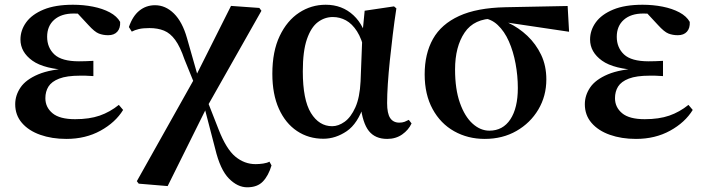

<svg xmlns="http://www.w3.org/2000/svg" viewBox="-20 -572 2986 813"><path d="M260.9 16.2Q199.5 16.2 150.4 -1.2Q101.4 -18.5 72.9 -51.5Q44.4 -84.5 44.4 -130.8Q44.4 -168.4 67 -201.7Q89.6 -235 141.8 -257.1Q194 -279.1 282.4 -283.1V-274.3Q167.6 -278.8 117.1 -315.2Q66.6 -351.5 66.6 -404.7Q66.6 -443.9 90.9 -477.5Q115.2 -511 164.6 -531.5Q214.1 -551.9 289 -551.9Q333 -551.9 373.7 -543.9Q414.5 -535.8 444.9 -519.6Q475.3 -503.3 488.7 -479.2Q490.2 -452.9 476.8 -437.9Q463.4 -422.9 438.1 -422.9Q416.6 -422.9 398.6 -429.9Q380.7 -436.8 354.2 -466.1L291.2 -533.9L352.5 -534.8L374.7 -509.1Q347.5 -511.9 328.4 -513.3Q309.2 -514.7 291.4 -514.7Q239.6 -514.7 209.6 -488.3Q179.6 -461.8 179.6 -416.3Q179.6 -370.3 210.5 -341.3Q241.5 -312.4 314.1 -312.4Q328.8 -312.4 342.7 -312.9Q356.7 -313.4 375.4 -314.4V-249.8Q352.3 -251.6 340.5 -251.6Q328.7 -251.6 319.3 -251.6Q262.7 -251.6 230.6 -239.1Q198.6 -226.7 185.3 -205.6Q172.1 -184.5 172.1 -156.2Q172.1 -117.7 202.4 -92.5Q232.7 -67.3 298.1 -67.3Q358.3 -67.3 402 -82.4Q445.6 -97.5 483.2 -127.9L501.3 -106.5Q468.7 -53.4 405.5 -18.6Q342.3 16.2 260.9 16.2Z M567.4 205.7 559.4 195.2 808.4 -248.5 958.2 -547 1078.1 -538.4 1087 -526.4 855.2 -116.8 689.9 215.9ZM1026.8 221.1Q985.8 221.1 949.1 183.7Q912.4 146.3 891.3 58.3L842.9 -127.7H832.5L856.7 -148.6L905.6 -23.9Q938 59.2 976.5 91.1Q1015.1 123 1062.1 123Q1077.9 123 1094.6 120.5Q1111.3 118 1120.9 112.5L1129.7 128.5Q1116.5 172.4 1093 196.7Q1069.6 221.1 1026.8 221.1ZM806.1 -209.8 760.8 -321.5Q742.8 -374.3 721.9 -402.9Q701.1 -431.5 674.5 -442.3Q648 -453.1 612.8 -453.1Q585.3 -453.1 568 -449Q550.7 -444.9 538 -438.1L525.8 -457.5Q541.5 -503.8 570 -526.8Q598.5 -549.9 636.5 -549.9Q680.8 -549.9 716.6 -514.7Q752.3 -479.4 771.7 -410.9L822.8 -231.6H835.9Z M1349.3 15.5Q1286.6 15.5 1237.7 -17.2Q1188.7 -49.9 1161 -111.3Q1133.2 -172.8 1133.2 -259.4Q1133.2 -354.6 1164.3 -419.6Q1195.3 -484.6 1246.6 -518.3Q1297.8 -551.9 1359.1 -551.9Q1428.7 -551.9 1476.5 -507.5Q1524.3 -463.2 1539 -381.8H1545.5L1524.2 -353.7Q1512.2 -407.4 1491.7 -439.4Q1471.2 -471.4 1445 -485.7Q1418.8 -499.9 1389.4 -499.9Q1354.7 -499.9 1325.8 -478.2Q1297 -456.5 1279.6 -406.1Q1262.2 -355.7 1262.2 -269.8Q1262.2 -149.6 1296.6 -93.6Q1331.1 -37.6 1386.5 -37.6Q1413.2 -37.6 1439.6 -56.6Q1465.9 -75.6 1484.7 -117.3Q1503.5 -159.1 1506.8 -227.4L1514.6 -428L1524.1 -526.6L1648.4 -545L1658.4 -536.5Q1649.9 -481.4 1643.1 -424.9Q1636.2 -368.4 1630.7 -315.4Q1625.2 -262.4 1622.2 -216.4Q1619.2 -170.4 1619.2 -135.4Q1619.2 -91.4 1632.2 -72.1Q1645.2 -52.7 1670.7 -52.7Q1683.9 -52.7 1693.2 -56.3Q1702.5 -60 1711 -64.5L1722.7 -49.4Q1710 -21.7 1683 -2.7Q1656 16.2 1619.5 16.2Q1568.9 16.2 1542.1 -17.1Q1515.3 -50.5 1506.4 -127.3L1521.4 -128.7Q1495.2 -48.4 1448 -16.4Q1400.8 15.5 1349.3 15.5Z M2032.5 16.2Q1960.9 16.2 1903.1 -16.3Q1845.3 -48.7 1811.8 -110.2Q1778.2 -171.8 1778.2 -257.1Q1778.2 -344.6 1813.4 -407.2Q1848.5 -469.7 1924 -504.3Q1999.4 -538.9 2120.5 -541.4L2383.6 -546.6L2389.7 -437.5L2101.8 -480.3L2074.9 -493.5Q1987.8 -494 1947.4 -434.2Q1906.9 -374.4 1906.9 -277.8Q1906.9 -194.4 1927.4 -136.5Q1947.8 -78.6 1981 -48.6Q2014.1 -18.7 2052.2 -18.7Q2109.3 -18.7 2141 -66.6Q2172.7 -114.5 2172.7 -199.6Q2172.7 -251.2 2163.1 -302.6Q2153.6 -354.1 2134.8 -396.8Q2116 -439.5 2087.4 -466.3Q2058.8 -493.2 2021.2 -495.5L2042.9 -504.5Q2088.2 -496.4 2132.6 -475.4Q2177 -454.4 2213.1 -420.2Q2249.3 -385.9 2271.4 -339.8Q2293.4 -293.6 2293.4 -235.7Q2293.4 -165.4 2259.5 -108.2Q2225.5 -51.1 2166.8 -17.5Q2108.1 16.2 2032.5 16.2Z M2672.9 16.2Q2611.5 16.2 2562.4 -1.2Q2513.4 -18.5 2484.9 -51.5Q2456.4 -84.5 2456.4 -130.8Q2456.4 -168.4 2479 -201.7Q2501.6 -235 2553.8 -257.1Q2606 -279.1 2694.4 -283.1V-274.3Q2579.6 -278.8 2529.1 -315.2Q2478.6 -351.5 2478.6 -404.7Q2478.6 -443.9 2502.9 -477.5Q2527.2 -511 2576.6 -531.5Q2626.1 -551.9 2701 -551.9Q2745 -551.9 2785.7 -543.9Q2826.5 -535.8 2856.9 -519.6Q2887.3 -503.3 2900.7 -479.2Q2902.2 -452.9 2888.8 -437.9Q2875.4 -422.9 2850.1 -422.9Q2828.6 -422.9 2810.6 -429.9Q2792.7 -436.8 2766.2 -466.1L2703.2 -533.9L2764.5 -534.8L2786.7 -509.1Q2759.5 -511.9 2740.4 -513.3Q2721.2 -514.7 2703.4 -514.7Q2651.6 -514.7 2621.6 -488.3Q2591.6 -461.8 2591.6 -416.3Q2591.6 -370.3 2622.5 -341.3Q2653.5 -312.4 2726.1 -312.4Q2740.8 -312.4 2754.7 -312.9Q2768.7 -313.4 2787.4 -314.4V-249.8Q2764.3 -251.6 2752.5 -251.6Q2740.7 -251.6 2731.3 -251.6Q2674.7 -251.6 2642.6 -239.1Q2610.6 -226.7 2597.3 -205.6Q2584.1 -184.5 2584.1 -156.2Q2584.1 -117.7 2614.4 -92.5Q2644.7 -67.3 2710.1 -67.3Q2770.3 -67.3 2814 -82.4Q2857.6 -97.5 2895.2 -127.9L2913.3 -106.5Q2880.7 -53.4 2817.5 -18.6Q2754.3 16.2 2672.9 16.2Z"/></svg>

Font: Source Han Serif JP VF
Style: Regular
Weight: 250
Designer: Ryoko NISHIZUKA 西塚涼子 (kana & ideographs); Frank Grießhammer (Latin, Greek & Cyrillic); Wenlong ZHANG 张文龙 (bopomofo); San
Foundry: Adobe
Version: Version 2.001;hotconv 1.1.0;makeotfexe 2.6.0